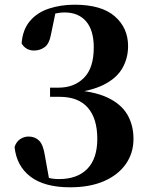

<svg xmlns="http://www.w3.org/2000/svg" viewBox="-20 -780 643 817"><path d="M278 17Q169 17 109.5 -28.5Q50 -74 42 -155Q50 -178 66.5 -188.5Q83 -199 101 -199Q129 -199 146.5 -181.5Q164 -164 171 -118L190 -12L141 -42Q164 -30 184 -24Q204 -18 231 -18Q309 -18 351.5 -61.5Q394 -105 394 -189Q394 -276 353.5 -322Q313 -368 234 -368H193V-407H229Q296 -407 337.5 -449Q379 -491 379 -578Q379 -651 346.5 -689Q314 -727 255 -727Q234 -727 210 -721.5Q186 -716 157 -704L217 -730L196 -629Q189 -593 169.5 -579Q150 -565 125 -565Q107 -565 93.5 -573Q80 -581 72 -595Q76 -653 107 -690Q138 -727 188.5 -743.5Q239 -760 297 -760Q412 -760 468.5 -710.5Q525 -661 525 -584Q525 -532 500.5 -489.5Q476 -447 421.5 -419.5Q367 -392 277 -383V-398Q377 -393 436 -365.5Q495 -338 521.5 -293Q548 -248 548 -189Q548 -128 515 -81.5Q482 -35 422 -9Q362 17 278 17Z"/></svg>

Font: Noto Serif JP ExtraLight ExtraBold
Style: Regular
Weight: 800
Version: Version 2.003-H1;hotconv 1.1.1;makeotfexe 2.6.0